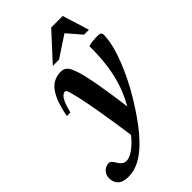

<svg xmlns="http://www.w3.org/2000/svg" viewBox="-340 -770 1124 1124"><g transform="rotate(-45 222.0 -208.0)"><path d="M48 -246H18.5Q29 -302 43.8 -341.8Q58.5 -381.5 77.8 -406.5Q97 -431.5 121.5 -443Q146 -454.5 176.5 -454.5Q194 -454.5 206.5 -447.2Q219 -440 228.8 -422.5Q238.5 -405 248 -374.5Q257.5 -344.5 267.5 -294.5Q277.5 -244.5 289 -171.8Q300.5 -99 312.5 -0.5L210.5 128Q199.5 49.5 190 -11.8Q180.5 -73 172.5 -120Q164.5 -167 157.5 -203.8Q150.5 -240.5 144 -270Q135 -309 129.8 -327Q124.5 -345 120.8 -350Q117 -355 111.5 -355Q101 -355 90 -345.2Q79 -335.5 68.5 -311.8Q58 -288 48 -246ZM254 26 272.5 23.5Q308 -30.5 333 -83Q358 -135.5 373 -191Q388 -246.5 394.8 -308.2Q401.5 -370 401 -442Q417 -446.5 439 -448.8Q461 -451 480 -451Q494 -451 501 -445.5Q508 -440 508 -427.5Q508 -401.5 501.2 -366.8Q494.5 -332 480.5 -290Q466.5 -248 445.5 -200.2Q424.5 -152.5 396.2 -100.2Q368 -48 332 6.5Q272 98.5 219.2 154.5Q166.5 210.5 118.5 236Q70.5 261.5 23.5 261.5Q-23 261.5 -43.8 240.8Q-64.5 220 -64.5 187.5Q-64.5 158.5 -46 140.2Q-27.5 122 -2 122Q6.5 122 13.8 129Q21 136 32 154Q43 172.5 55 180Q67 187.5 79.5 187.5Q101.5 187.5 131 168.8Q160.5 150 192.5 114Q224.5 78 254 26ZM168 -511.5 320 -677H415.5L467 -511.5H426.5L335 -617H379.5L219.5 -511.5Z"/></g></svg>

Font: Newsreader 24pt
Style: Bold Italic
Weight: 700
Italic angle: -17°
Designer: Hugues Gentile
Foundry: Production Type
Version: Version 1.003